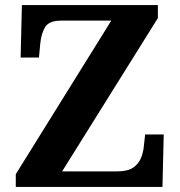

<svg xmlns="http://www.w3.org/2000/svg" viewBox="-20 -734 707 754"><path d="M42 0V-50L417 -653H220Q173 -653 157.5 -628Q142 -603 138 -562L133 -508H61L66 -714H600V-663L224 -61H440Q481 -61 502.5 -75.5Q524 -90 533.5 -113Q543 -136 545 -161L550 -206H623L618 0Z"/></svg>

Font: Noto Serif Myanmar
Style: Regular
Weight: 400
Designer: Ben Mitchell and the Monotype Design Team
Foundry: Monotype Imaging Inc.
Version: Version 2.106